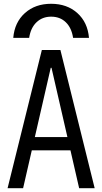

<svg xmlns="http://www.w3.org/2000/svg" viewBox="-20 -994 540 1014"><path d="M250 -974Q334 -974 388.5 -925Q443 -876 450 -794H366Q358 -847 327.5 -876.5Q297 -906 250 -906Q204 -906 173 -876.5Q142 -847 134 -794H50Q57 -876 111.5 -925Q166 -974 250 -974ZM20 0 201 -730H299L480 0H398L252 -636H248L102 0ZM112 -200V-270H388V-200Z"/></svg>

Font: M PLUS 1 Code
Style: Regular
Weight: 400
Designer: Coji Morishita
Foundry: UNDERFOREST DESIGN
Version: Version 1.005